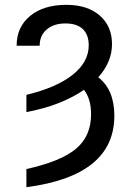

<svg xmlns="http://www.w3.org/2000/svg" viewBox="-20 -573 549 806"><path d="M90.8 -102.5V-174.8Q216.8 -205.1 284.7 -258.8Q352.5 -312.5 352.5 -382.8Q352.5 -427.2 327.6 -450.9Q302.7 -474.6 254.9 -474.6Q205.6 -474.6 176 -449.2Q146.5 -423.8 146.5 -380.9H49.8Q49.8 -459.5 106.4 -506.1Q163.1 -552.7 258.8 -552.7Q346.7 -552.7 398.4 -508.1Q450.2 -463.4 450.2 -387.7Q450.2 -313 392.6 -248.5Q460 -196.3 460 -86.9Q460 164.6 90.8 212.9V136.7Q236.3 104.5 299.3 51.3Q362.3 -2 362.3 -92.8Q362.3 -158.2 332.5 -195.8Q286.6 -164.1 225.6 -140.1Q164.6 -116.2 90.8 -102.5Z"/></svg>

Font: Inter Display
Style: Regular
Weight: 400
Designer: Rasmus Andersson
Foundry: rsms
Version: Version 4.001;git-9221beed3